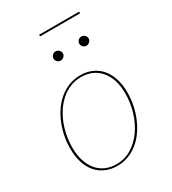

<svg xmlns="http://www.w3.org/2000/svg" viewBox="-191 -886 890 994"><g transform="rotate(-30 254.0 -389.5)"><path d="M47 0ZM216 -4Q265.5 -4 306.2 -29.2Q347 -54.5 376 -96Q405 -137.5 421 -190.5Q437 -243.5 437 -299Q437 -343 426 -377.8Q415 -412.5 394.5 -436.8Q374 -461 345 -474Q316 -487 280 -487Q247 -487 217.8 -475.8Q188.5 -464.5 164 -444.2Q139.5 -424 120 -396.2Q100.5 -368.5 87 -335.8Q73.5 -303 66.2 -266.8Q59 -230.5 59 -193Q59 -149 70 -114Q81 -79 101.2 -54.5Q121.5 -30 150.5 -17Q179.5 -4 216 -4ZM215 6Q176 6 144.8 -8Q113.5 -22 91.8 -47.8Q70 -73.5 58.5 -110.2Q47 -147 47 -193Q47 -231.5 54.5 -269Q62 -306.5 76.2 -340.2Q90.5 -374 110.8 -402.8Q131 -431.5 157 -452.5Q183 -473.5 214.2 -485.2Q245.5 -497 281 -497Q320 -497 351 -483Q382 -469 403.8 -443.2Q425.5 -417.5 437.2 -381Q449 -344.5 449 -299Q449 -261 441.5 -223.5Q434 -186 419.8 -152Q405.5 -118 385.2 -89Q365 -60 339 -39Q313 -18 281.8 -6Q250.5 6 215 6ZM202.5 -785H442L441 -775H202ZM261 -640Q261 -629.5 252.2 -621.2Q243.5 -613 233 -613Q221.5 -613 213.2 -621.2Q205 -629.5 205 -640Q205 -651.5 213.2 -659.8Q221.5 -668 233 -668Q243.5 -668 252.2 -659.8Q261 -651.5 261 -640ZM415 -640Q415 -629.5 406.2 -621.2Q397.5 -613 387 -613Q375.5 -613 367.2 -621.2Q359 -629.5 359 -640Q359 -651.5 367.2 -659.8Q375.5 -668 387 -668Q397.5 -668 406.2 -659.8Q415 -651.5 415 -640Z"/></g></svg>

Font: Lato Hairline
Style: Italic
Weight: 100
Italic angle: -7°
Designer: Lukasz Dziedzic
Foundry: tyPoland Lukasz Dziedzic
Version: Version 2.007; 2014-02-27